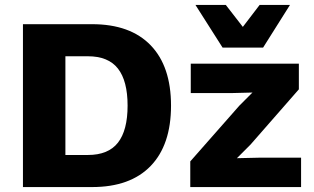

<svg xmlns="http://www.w3.org/2000/svg" viewBox="-20 -758 1272 778"><path d="M1155 -738 1046 -565H882L772 -738H895L964 -649L1032 -738ZM353 -660Q508 -660 590.5 -574.5Q673 -489 673 -330Q673 -171 590.5 -85.5Q508 0 353 0H73V-660ZM336 -130Q419 -130 458 -180Q497 -230 497 -330Q497 -430 458 -480Q419 -530 336 -530H245V-130ZM751 0V-104L950 -330L1003 -383L924 -381H753V-500H1191V-396L995 -172L940 -117L1028 -119H1200V0Z"/></svg>

Font: Elaine Sans
Style: Bold
Weight: 700
Designer: Wei Huang
Foundry: Wei Huang
Version: Version 2.001;December 24, 2019;FontCreator 12.0.0.2547 64-b